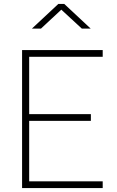

<svg xmlns="http://www.w3.org/2000/svg" viewBox="-20 -954 592 974"><path d="M92 0V-700H501V-666H128V-375H441V-341H128V-34H501V0ZM142 -809 276 -934H306L440 -809H395L291 -905L188 -809Z"/></svg>

Font: TitilliumWeb ExtraLight
Style: Regular
Weight: 400
Designer: Mohamed Gaber, Accademia di Belle Arti di Urbino and others
Foundry: Kief Type Foundry, Accademia di Belle Arti di Urbino and others
Version: Version 3.000; ttfautohint (v1.8.2)